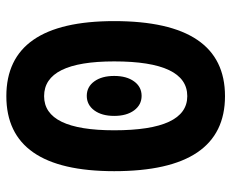

<svg xmlns="http://www.w3.org/2000/svg" viewBox="-84 -660 753 626"><g transform="rotate(90 293.0 -346.5)"><path d="M293 9.8Q48.3 9.8 48.3 -341.8Q48.3 -703.1 293 -703.1Q537.6 -703.1 537.6 -341.8Q537.6 9.8 293 9.8ZM293 -113.3Q404.3 -113.3 404.3 -341.8Q404.3 -580.1 293 -580.1Q179.7 -580.1 179.7 -341.8Q179.7 -113.3 293 -113.3ZM292 -252.4Q262.7 -252.4 244.9 -276.9Q227.1 -301.3 227.1 -341.8Q227.1 -382.3 244.9 -406.7Q262.7 -431.2 292 -431.2Q321.3 -431.2 339.4 -406.7Q357.4 -382.3 357.4 -341.8Q357.4 -301.3 339.4 -276.9Q321.3 -252.4 292 -252.4Z"/></g></svg>

Font: Cascadia Mono
Style: Bold
Weight: 700
Monospace: yes
Designer: Aaron Bell
Foundry: Saja Typeworks
Version: Version 2404.023; ttfautohint (v1.8.4)